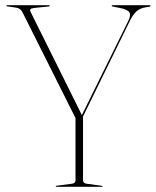

<svg xmlns="http://www.w3.org/2000/svg" viewBox="-20 -720 600 740"><path d="M376 -2.5Q376 0 372.5 0H198Q195 0 195 -2Q195 -4 197.5 -4L258 -12Q271 -14 271 -25.5V-265L67.5 -671Q59.5 -688.5 42 -690.5L8 -695.5Q4.5 -696 4.5 -698Q4.5 -700 8.5 -700H167.5Q172 -700 172 -698.5Q172 -695.5 167 -695L113.5 -689.5Q101 -688 97.8 -685Q94.5 -682 98 -674L295.5 -276.5L474.5 -639.5Q485.5 -661.5 478.5 -672.5Q471.5 -683.5 443.5 -689L414 -695Q410.5 -695.5 410.5 -697.5Q410.5 -700 413.5 -700H556Q560 -700 560 -697.5Q560 -695 556 -694L545.5 -692.5Q518.5 -689 504.5 -674.8Q490.5 -660.5 480.5 -639.5L300 -271V-26Q300 -14 313 -12L371.5 -4Q376 -3 376 -2.5Z"/></svg>

Font: Fraunces 144pt S000 Thin
Style: Regular
Weight: 100
Version: Version 1.000; ttfautohint (v1.8.3)